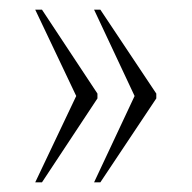

<svg xmlns="http://www.w3.org/2000/svg" viewBox="-20 -469 399 398"><path d="M175 -91 259 -270 175 -449H188L304 -275V-265L188 -91ZM53 -91 138 -270 53 -449H67L182 -275V-265L67 -91Z"/></svg>

Font: Noto Serif Khmer ExtraCondensed Thin
Style: Regular
Weight: 100
Width: 2
Designer: Danh Hong and the Monotype Design Team
Foundry: Monotype Imaging Inc.
Version: Version 2.004; ttfautohint (v1.8.4.7-5d5b)